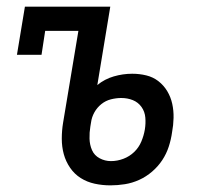

<svg xmlns="http://www.w3.org/2000/svg" viewBox="-20 -550 640 578"><path d="M312 8Q288 8 265 3Q242 -2 223 -14Q204 -26 191 -45Q178 -64 172 -86Q166 -108 166 -132.5Q166 -157 170 -181L216 -457H116L105 -385H31L55 -530H312L273 -294Q295 -312 322.5 -320Q350 -328 378 -328Q400 -328 420.5 -323Q441 -318 457 -305.5Q473 -293 483.5 -275.5Q494 -258 498.5 -237.5Q503 -217 502.5 -195Q502 -173 498 -152Q495 -130 488 -108.5Q481 -87 468.5 -68Q456 -49 438 -33.5Q420 -18 399 -8.5Q378 1 356 4.5Q334 8 313 8H312Q312 8 312 8Q312 8 312 8ZM314 -65Q333 -65 351.5 -72Q370 -79 384 -92.5Q398 -106 405.5 -124Q413 -142 416 -160Q419 -178 417.5 -196Q416 -214 406 -228Q396 -242 380 -248.5Q364 -255 345 -255Q330 -255 314 -251Q298 -247 285 -236.5Q272 -226 264 -211.5Q256 -197 254 -181L252 -169Q249 -151 249.5 -132.5Q250 -114 257 -98Q264 -82 280 -73.5Q296 -65 314 -65Z"/></svg>

Font: Iosevka Curly Slab Extended
Style: Italic
Weight: 400
Width: 7
Italic angle: -9°
Monospace: yes
Designer: Belleve Invis
Foundry: Belleve Invis
Version: Version 11.1.0; ttfautohint (v1.8.3)